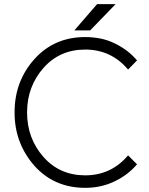

<svg xmlns="http://www.w3.org/2000/svg" viewBox="-20 -890 717 922"><path d="M337 -744H413L535 -870H446ZM389 -712Q241 -712 146 -607Q99 -555 74.5 -491Q50 -427 50 -350Q50 -274 74.5 -210Q99 -146 146 -93Q241 12 389 12Q465 12 528 -18Q560 -33 587.5 -53.5Q615 -74 638 -101L595 -144Q514 -48 389 -48Q267 -48 189 -136Q150 -180 130 -233.5Q110 -287 110 -350Q110 -413 130 -466.5Q150 -520 189 -564Q267 -652 389 -652Q514 -652 595 -556L638 -600Q615 -627 587.5 -647.5Q560 -668 528 -683Q497 -698 462 -705Q427 -712 389 -712Z"/></svg>

Font: Unageo
Style: Light
Weight: 300
Designer: Richard Sepsi
Foundry: Richard Sepsi
Version: Version 2.000